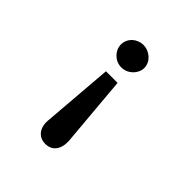

<svg xmlns="http://www.w3.org/2000/svg" viewBox="-186 -725 936 936"><g transform="rotate(45 281.5 -257.0)"><path d="M270 -597C226 -597 190 -564 190 -521C190 -480 226 -443 270 -443C316 -443 352 -481 352 -521C352 -562 313 -597 270 -597ZM231 -377 201 -6C197 53 231 83 272 83C312 83 347 55 343 -11L311 -377Z"/></g></svg>

Font: Inconsolata SemiExpanded
Style: Bold
Weight: 700
Width: 6
Monospace: yes
Designer: Raph Levien, Cyreal, Brenton Simpson
Foundry: Raph Levien, Cyreal, Google
Version: Version 3.100